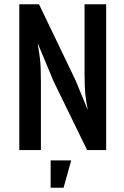

<svg xmlns="http://www.w3.org/2000/svg" viewBox="-20 -708 586 906"><path d="M173 -324V0H71V-688H164L337 -328L393 -192H394Q387 -222 383 -260.5Q379 -299 379 -363V-688H481V0H391L233 -324L160 -499H158Q161 -484 163.5 -468Q166 -452 168.5 -431.5Q171 -411 172 -385Q173 -359 173 -324ZM219 178V49H316L280 178Z"/></svg>

Font: Medium
Style: Regular
Weight: 500
Designer: Fernando Haro
Foundry: deFharo
Version: Version 1.787